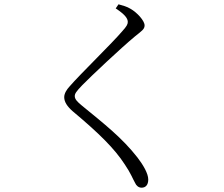

<svg xmlns="http://www.w3.org/2000/svg" viewBox="-20 -812 1040 891"><path d="M517 -773C561 -744 573 -726 573 -710C573 -699 567 -689 549 -669C501 -612 353 -469 303 -411C289 -396 278 -378 278 -361C278 -339 292 -318 317 -296C440 -193 511 -123 559 -49C587 -8 596 18 607 37C612 49 623 59 637 59C656 59 668 46 668 21C668 -7 644 -47 618 -81C547 -172 465 -236 360 -322C338 -340 327 -352 327 -366C327 -377 333 -387 362 -417C403 -459 539 -587 605 -642C637 -668 651 -676 651 -694C651 -716 616 -754 586 -771C568 -782 551 -786 530 -792Z"/></svg>

Font: Noto Serif CJK TC Light
Style: Regular
Weight: 300
Designer: Ryoko NISHIZUKA 西塚涼子 (kana & ideographs); Frank Grießhammer (Latin, Greek & Cyrillic); Wenlong ZHANG 张文龙 (bopomofo); San
Foundry: Adobe
Version: Version 2.001;hotconv 1.1.0;makeotfexe 2.6.0